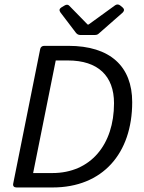

<svg xmlns="http://www.w3.org/2000/svg" viewBox="-20 -826 633 846"><path d="M246.1 -771.5 314.5 -681.6C319.3 -675.8 325.2 -671.9 333 -671.9H398.4C406.2 -671.9 411.1 -673.8 417 -679.7L520.5 -770.5C528.3 -778.3 528.3 -786.1 520.5 -793L509.8 -801.8C502.9 -807.6 494.1 -807.6 487.3 -802.7L370.1 -717.8H366.2L286.1 -799.8C280.3 -806.6 272.5 -806.6 264.6 -801.8L250 -793C241.2 -787.1 240.2 -780.3 246.1 -771.5ZM157.2 -610.4 38.1 -16.6C36.1 -5.9 42 0 52.7 0H211.9C431.6 0 562.5 -149.4 562.5 -376C562.5 -533.2 465.8 -624 281.2 -624H174.8C166 -624 159.2 -619.1 157.2 -610.4ZM210.9 -63.5H126L225.6 -559.6H279.3C412.1 -559.6 482.4 -491.2 482.4 -371.1C482.4 -188.5 378.9 -63.5 210.9 -63.5Z"/></svg>

Font: Ed Sans Neue
Style: Italic
Weight: 400
Italic angle: -11°
Designer: Stephen Hutchings
Version: Version 1.004;PS 001.004;hotconv 1.0.88;makeotf.lib2.5.64775